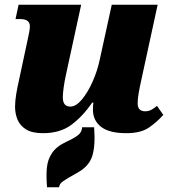

<svg xmlns="http://www.w3.org/2000/svg" viewBox="-20 -556 725 816"><path d="M163 10Q117 10 91.5 -5.5Q66 -21 55 -46.5Q44 -72 44 -102Q44 -127 49 -156.5Q54 -186 60 -212L96 -380Q101 -403 104 -418.5Q107 -434 107 -444Q107 -475 66 -475H46L59 -536H325L260 -237Q254 -209 250.5 -184Q247 -159 247 -142Q247 -103 279 -103Q303 -103 328 -133Q353 -163 373.5 -209Q394 -255 404 -303L455 -536H650L581 -218Q574 -187 569.5 -161Q565 -135 565 -117Q565 -83 597 -83Q611 -83 622.5 -89Q634 -95 647 -106L674 -68Q649 -39 614 -14.5Q579 10 517 10Q444 10 409.5 -17Q375 -44 375 -90Q375 -101 375.5 -108Q376 -115 377 -120H372Q332 -62 284 -26Q236 10 163 10ZM180 240Q176 195 179 159Q182 123 201 94.5Q220 66 263 46Q294 32 311 19Q328 6 329 -15H380Q386 64 372 107.5Q358 151 309 178Q262 204 247 215Q232 226 231 240Z"/></svg>

Font: Noto Serif Black
Style: Italic
Weight: 900
Italic angle: -12°
Designer: Monotype Design Team
Foundry: Monotype Imaging Inc.
Version: Version 2.013